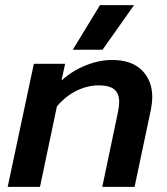

<svg xmlns="http://www.w3.org/2000/svg" viewBox="-20 -729 650 749"><path d="M370 -709H503L380 -535H264ZM112 -480H234L220 -415Q262 -453 314.5 -474Q367 -495 417 -495Q494 -495 534 -454.5Q574 -414 574 -350Q574 -330 569 -303L505 0H379L440 -291Q445 -316 445 -331Q445 -364 426 -380Q407 -396 365 -396Q322 -396 279.5 -375.5Q237 -355 202 -314L136 0H10Z"/></svg>

Font: Prompt Medium
Style: Italic
Weight: 500
Italic angle: -12°
Designer: Katatrad Team
Foundry: CadsonDemak
Version: Version 1.001